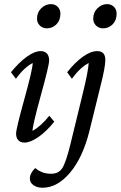

<svg xmlns="http://www.w3.org/2000/svg" viewBox="-20 -671 575 914"><path d="M203.1 -536.1Q183.1 -536.1 169.7 -549.3Q156.2 -562.5 156.2 -582Q156.2 -611.8 176.3 -631.6Q196.3 -651.4 222.7 -651.4Q241.7 -651.4 254.6 -638.7Q267.6 -626 267.6 -606.4Q267.6 -574.7 248.8 -555.4Q230 -536.1 203.1 -536.1ZM470.7 -536.1Q450.7 -536.1 437.3 -549.3Q423.8 -562.5 423.8 -582Q423.8 -611.8 443.8 -631.6Q463.9 -651.4 490.2 -651.4Q509.3 -651.4 522.2 -638.7Q535.2 -626 535.2 -606.4Q535.2 -574.7 516.4 -555.4Q497.6 -536.1 470.7 -536.1ZM96.7 7.8Q77.6 7.8 67.1 -3.4Q56.6 -14.6 56.6 -35.2Q56.6 -57.6 96.2 -200.2Q135.7 -342.8 135.7 -371.1Q93.8 -349.1 55.7 -295.9L32.2 -327.1Q69.8 -373.5 107.2 -400.6Q144.5 -427.7 173.8 -427.7Q192.9 -427.7 203.4 -416.3Q213.9 -404.8 213.9 -382.8Q213.9 -359.9 174.3 -216.6Q134.8 -73.2 134.8 -47.9Q175.3 -70.3 214.8 -120.1L238.3 -91.8Q201.7 -45.9 163.3 -19Q125 7.8 96.7 7.8ZM458 -259.8 405.3 -45.9Q374 79.1 313.5 150.9Q252.9 222.7 182.6 222.7Q156.7 222.7 139.4 210.7Q122.1 198.7 122.1 178.7Q122.1 154.3 147.5 128.9Q179.7 156.2 222.7 156.2Q259.3 156.2 276.6 129.2Q293.9 102.1 314.5 18.6L372.1 -217.8Q399.9 -329.6 402.3 -371.1Q360.4 -349.1 322.3 -295.9L299.8 -327.1Q336.4 -373.5 374 -400.6Q411.6 -427.7 442.4 -427.7Q481.4 -427.7 481.4 -385.7Q481.4 -350.6 458 -259.8Z"/></svg>

Font: Crimson Pro
Style: Italic
Weight: 400
Italic angle: -12°
Designer: Jacques Le Bailly
Foundry: Baron von Fonthausen
Version: Version 1.003